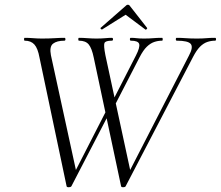

<svg xmlns="http://www.w3.org/2000/svg" viewBox="-20 -784 928 807"><path d="M489 -1 374 -542Q366 -581 353 -597Q340 -613 312 -613Q309 -613 309 -619Q309 -625 312 -625Q329 -625 348 -623.5Q367 -622 385 -622Q406 -622 422 -623.5Q438 -625 450 -625Q455 -625 455 -619Q455 -613 450 -613Q423 -613 419 -603Q415 -593 423 -552L530 -56L497 -11L774 -550Q793 -585 782 -599Q771 -613 723 -613Q719 -613 719 -619Q719 -625 723 -625Q743 -625 761.5 -623.5Q780 -622 808 -622Q832 -622 847 -623.5Q862 -625 884 -625Q888 -625 888 -619Q888 -613 884 -613Q867 -613 851 -607.5Q835 -602 820.5 -587.5Q806 -573 791 -544L508 -1Q506 3 498 3Q490 3 489 -1ZM260 -1 146 -542Q139 -581 124.5 -597Q110 -613 84 -613Q81 -613 81 -619Q81 -625 84 -625Q101 -625 120 -623.5Q139 -622 156 -622Q186 -622 209 -623.5Q232 -625 251 -625Q255 -625 255 -619Q255 -613 251 -613Q219 -613 203 -600.5Q187 -588 194 -552L302 -56L269 -11L437 -339L447 -323L280 -1Q277 3 269 3Q261 3 260 -1ZM453 -323 443 -339 551 -550Q569 -585 565 -599Q561 -613 530 -613Q526 -613 526 -619Q526 -625 530 -625Q543 -625 554.5 -623.5Q566 -622 585 -622Q608 -622 623.5 -623.5Q639 -625 661 -625Q664 -625 664 -619Q664 -613 661 -613Q644 -613 628 -607.5Q612 -602 597 -587.5Q582 -573 567 -544ZM409 -660Q408 -659 404.5 -662Q401 -665 403 -667L508 -759Q512 -764 517.5 -764Q523 -764 526 -759L598 -667Q600 -665 596.5 -661.5Q593 -658 591 -660L508 -722Z"/></svg>

Font: Cormorant Light
Style: Italic
Weight: 300
Italic angle: -10°
Designer: Christian Thalmann (Catharsis Fonts)
Foundry: Catharsis Fonts
Version: Version 4.000